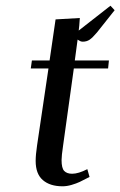

<svg xmlns="http://www.w3.org/2000/svg" viewBox="-20 -651 422 673"><path d="M87.9 -411.1 91.8 -439H153.8L174.8 -583L259.8 -587.9L257.8 -561L255.9 -543.9L367.2 -630.9L381.8 -615.2L319.8 -537.1Q304.2 -518.6 293.9 -511.7Q283.7 -504.9 270 -504.9Q265.6 -504.9 261.2 -506.8Q256.8 -508.8 254.4 -510.7L252 -512.2L242.2 -439H361.8L358.9 -411.1H238.8L201.2 -141.1Q195.8 -104.5 195.8 -89.8Q195.8 -61.5 205.1 -51.8Q214.4 -42 232.9 -42Q254.9 -42 286.1 -58.1L293.9 -30.8Q271.5 -19 259.5 -13.4Q247.6 -7.8 231 -2.9Q214.4 2 199.2 2Q155.3 2 130.1 -19.8Q105 -41.5 105 -86.9Q105 -107.9 109.9 -141.1L149.9 -411.1Z"/></svg>

Font: Dehuti
Style: Bold-Italic
Weight: 700
Version: Version 1.2